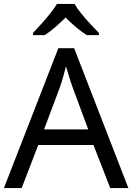

<svg xmlns="http://www.w3.org/2000/svg" viewBox="-20 -1015 679 984"><path d="M545 -51 459 -272H176L91 -51H0L279 -768H360L638 -51ZM352 -568Q349 -576 342 -597Q335 -618 328.5 -640.5Q322 -663 318 -675Q313 -655 307.5 -634.5Q302 -614 296.5 -597Q291 -580 287 -568L206 -352H432ZM362 -995Q374 -973 396.5 -945.5Q419 -918 443.5 -891.5Q468 -865 487 -846V-835H425Q399 -851 371 -874.5Q343 -898 316 -925Q289 -898 262 -875Q235 -852 209 -835H149V-846Q168 -866 191.5 -892Q215 -918 237 -945.5Q259 -973 272 -995Z"/></svg>

Font: Noto Sans Tamil UI
Style: Regular
Weight: 400
Designer: Jelle Bosma - Monotype Design Team
Foundry: Monotype Imaging Inc.
Version: Version 2.004